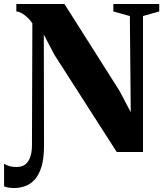

<svg xmlns="http://www.w3.org/2000/svg" viewBox="-76 -763 820 964"><path d="M-5 181Q-22 181 -33.8 178.8Q-45.5 176.5 -55.5 173V59Q-41 68 -26.5 71.8Q-12 75.5 9 75.5Q24 75.5 37.8 70Q51.5 64.5 62 51.5Q72.5 38.5 78.5 17Q84.5 -4.5 84.5 -37L86.5 -646Q77 -660.5 63.2 -673.8Q49.5 -687 34.5 -695.8Q19.5 -704.5 6 -705.5V-743H247.5L524.5 -306L580.5 -199.5L576 -682.5L493 -705.5V-743H723.5V-705.5L642 -682.5V0H510L196.5 -489L144 -589.5L145 -32.5Q145 32.5 132.2 74.2Q119.5 116 97.8 139.2Q76 162.5 49.2 171.8Q22.5 181 -5 181Z"/></svg>

Font: Merriweather 96pt Black
Style: Regular
Weight: 900
Version: Version 2.100